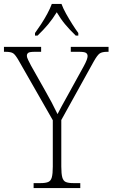

<svg xmlns="http://www.w3.org/2000/svg" viewBox="-29 -951 569 971"><path d="M141 0V-25H177Q201 -25 214.5 -30.5Q228 -36 233 -54Q238 -72 238 -108V-343L66 -644Q49 -674 37.5 -681.5Q26 -689 -1 -689H-9V-714H179V-689H147Q120 -689 113.5 -683.5Q107 -678 107 -670Q107 -660 113.5 -647.5Q120 -635 128 -619L198 -495Q216 -464 232 -433.5Q248 -403 262 -374Q270 -390 283 -414Q296 -438 314 -470L395 -617Q414 -652 414 -667Q414 -678 406 -683.5Q398 -689 371 -689H329V-714H520V-689H513Q487 -689 475 -680.5Q463 -672 445 -640L281 -344V-109Q281 -72 286 -54Q291 -36 304 -30.5Q317 -25 341 -25H377V0ZM148 -784Q162 -803 179 -829Q196 -855 210.5 -882Q225 -909 233 -931H282Q290 -909 305 -882Q320 -855 336.5 -829Q353 -803 367 -784V-771H354Q322 -802 300 -828.5Q278 -855 258 -889Q237 -855 215 -828.5Q193 -802 161 -771H148Z"/></svg>

Font: Noto Serif Tamil SemiCondensed ExtraLight
Style: Regular
Weight: 200
Width: 4
Designer: Indian Type Foundry, Tom Grace, and the Monotype Design Team
Foundry: Monotype Imaging Inc.
Version: Version 2.004; ttfautohint (v1.8.4.7-5d5b)